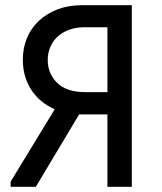

<svg xmlns="http://www.w3.org/2000/svg" viewBox="-20 -720 623 740"><path d="M21 -20 191 -299Q133 -324 100.5 -374Q68 -424 68 -490Q68 -535 84 -573.5Q100 -612 130 -640Q160 -668 202 -684Q244 -700 296 -700H488V0H394V-279H293H285L118 0H21ZM394 -365V-615H306Q272 -615 245.5 -605Q219 -595 201 -578Q183 -561 173.5 -538Q164 -515 164 -489Q164 -436 200.5 -400.5Q237 -365 307 -365Z"/></svg>

Font: Tilda Sans Medium
Style: Regular
Weight: 500
Designer: ParaType Ltd
Foundry: ParaType Ltd
Version: Version 1.009